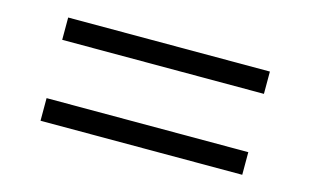

<svg xmlns="http://www.w3.org/2000/svg" viewBox="-50 -554 853 528"><g transform="rotate(15 377.0 -290.0)"><path d="M89.8 -373V-436.5H664.1V-373ZM89.8 -142.6V-207H664.1V-142.6Z"/></g></svg>

Font: Mgen+ 1c regular
Style: Regular
Weight: 400
Designer: [Source Han Sans]
Ryoko NISHIZUKA  (kana & ideographs); Paul D. Hunt (Latin, Greek & Cyrillic); Wenlong ZHANG  (bopomofo
Version: Version 1.059.20150602